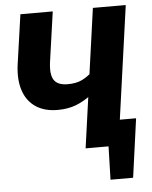

<svg xmlns="http://www.w3.org/2000/svg" viewBox="-58 -742 755 956"><g transform="rotate(-5 319.5 -264.0)"><path d="M80.1 -693.6H241.8L206.1 -442.3Q198 -380.5 216.8 -353.2Q235.5 -326 284.8 -326Q327.6 -326 356.4 -340.1Q385.2 -354.3 407 -375.5L398 -265.9Q356 -233.4 315.6 -218.1Q275.1 -202.7 224.3 -202.7Q157.8 -202.7 114.2 -232.3Q70.5 -261.8 52.7 -315.8Q34.8 -369.9 44.4 -443.3ZM442.4 -693.6H606.7L509.7 0H345.4ZM429.1 -127.4H608.8L568.3 166.3H455.3L460 0H412.9Z"/></g></svg>

Font: Fira Sans Variable
Style: Italic
Weight: 397
Italic angle: -8°
Designer: Carrois Corporate & Edenspiekermann AG
Foundry: Carrois Corporate GbR & Edenspiekermann AG
Version: Version 4.202